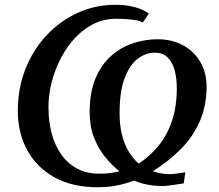

<svg xmlns="http://www.w3.org/2000/svg" viewBox="-20 -771 914 802"><path d="M385.5 11Q283 11 209 -29.5Q135 -70 94.8 -142Q54.5 -214 54.5 -308Q54.5 -402 86.2 -482.5Q118 -563 174.2 -623.2Q230.5 -683.5 304.2 -717.2Q378 -751 461.5 -751Q510.5 -751 548 -739.8Q585.5 -728.5 601.5 -714L576.5 -677Q570 -682 552.8 -685.5Q535.5 -689 512 -690.8Q488.5 -692.5 463.5 -692.5Q402.5 -692.5 351 -660Q299.5 -627.5 261.8 -573.2Q224 -519 203.2 -453.5Q182.5 -388 182.5 -321.5Q182.5 -263.5 196 -213.2Q209.5 -163 236.2 -125.2Q263 -87.5 302.8 -66.5Q342.5 -45.5 395 -45.5Q420.5 -45.5 441 -48.2Q461.5 -51 478.5 -55.5Q446 -82 418 -116.8Q390 -151.5 372.2 -197.5Q354.5 -243.5 354.5 -303.5Q354.5 -385.5 379 -443.5Q403.5 -501.5 444.5 -537.8Q485.5 -574 536 -590.5Q586.5 -607 638.5 -607Q698.5 -607 744.8 -581.8Q791 -556.5 817 -511.8Q843 -467 843 -409Q842.5 -327.5 814.2 -263.5Q786 -199.5 735.8 -148.8Q685.5 -98 619 -56Q635 -50 652.8 -46.8Q670.5 -43.5 695.5 -43.5Q699 -43.5 709.8 -45Q720.5 -46.5 733 -48.2Q745.5 -50 754 -51.5L747.5 -5Q735.5 -3 718.5 -0.5Q701.5 2 685.5 4Q669.5 6 662 6Q627 6 597 0.5Q567 -5 540 -17Q505 -3.5 468 3.8Q431 11 385.5 11ZM559 -87.5Q608.5 -120 644.2 -164.8Q680 -209.5 699.2 -268.5Q718.5 -327.5 718.5 -401.5Q718.5 -447 708.5 -480.8Q698.5 -514.5 678.5 -532.8Q658.5 -551 628 -551Q589.5 -551.5 555.5 -525.8Q521.5 -500 500.5 -444.2Q479.5 -388.5 479.5 -298Q479.5 -249.5 488.8 -210.5Q498 -171.5 515.8 -141Q533.5 -110.5 559 -87.5Z"/></svg>

Font: Merriweather SemiBold
Style: Italic
Weight: 600
Italic angle: -7.8°
Version: Version 2.101